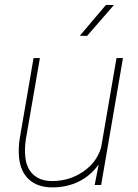

<svg xmlns="http://www.w3.org/2000/svg" viewBox="-20 -770 576 799"><path d="M374 0 390.6 -85.4Q356 -37.6 306.6 -13.9Q257.3 9.8 198.2 9.8Q136.7 9.8 100.8 -22.9Q64.9 -55.7 59.1 -116.2Q55.7 -154.8 62.5 -195.8L119.6 -528.3H146L87.9 -191.9Q82.5 -158.7 84.5 -127.4Q86.9 -74.7 116.2 -45.7Q145.5 -16.6 197.3 -16.6Q268.6 -16.6 325.7 -55.4Q382.8 -94.2 400.9 -156.7L464.8 -528.3H491.7L400.9 0ZM420.9 -749.5 454.1 -749 342.3 -620.6 312 -621.1Z"/></svg>

Font: Roboto Thin
Style: Italic
Weight: 250
Italic angle: -12°
Designer: Google
Version: Version 2.134; 2016